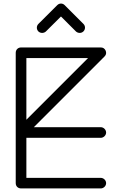

<svg xmlns="http://www.w3.org/2000/svg" viewBox="-20 -1034 710 1084"><path d="M68.8 0C68.8 17.6 81.5 29.8 99.1 29.8H548.8C564.9 29.8 579.1 16.1 579.1 0C579.1 -16.1 564.9 -29.8 548.8 -29.8H128.9V-255.9H548.8C564.9 -255.9 579.1 -270 579.1 -285.6C579.1 -301.8 564.9 -315.9 548.8 -315.9H170.9L569.8 -714.8C576.2 -721.2 579.1 -728 579.1 -735.4C579.1 -739.3 578.1 -743.2 576.7 -747.6C571.3 -759.8 562 -766.1 548.8 -766.1H99.1C81.5 -766.1 68.8 -753.4 68.8 -735.8ZM128.9 -706.1H477.1L128.9 -357.9ZM196.8 -898.9C185.1 -887.2 185.1 -868.2 196.8 -856.4C209 -845.2 227.1 -845.7 238.8 -856L324.2 -940.9L409.2 -856C420.9 -845.7 439 -845.2 450.7 -856.4C462.9 -868.2 462.9 -887.2 451.2 -898.9L345.2 -1004.9C333 -1017.1 314.9 -1016.6 303.2 -1004.9Z"/></svg>

Font: Nemoy
Style: Medium
Weight: 500
Designer: BSozoo
Foundry: BSozoo
Version: Version 001.000